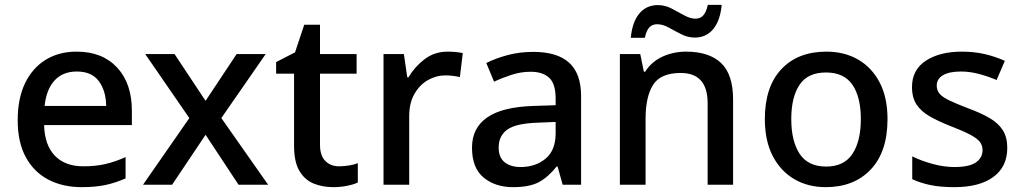

<svg xmlns="http://www.w3.org/2000/svg" viewBox="-20 -762 4219 792"><path d="M296 -549Q402 -549 463 -483.5Q524 -418 524 -305V-246H162Q164 -164 206 -120Q248 -76 324 -76Q375 -76 415.5 -85.5Q456 -95 498 -114V-26Q457 -8 415.5 1Q374 10 317 10Q239 10 179.5 -21Q120 -52 86.5 -113.5Q53 -175 53 -266Q53 -356 83.5 -419Q114 -482 168.5 -515.5Q223 -549 296 -549ZM297 -467Q239 -467 205 -430Q171 -393 164 -325H418Q417 -388 387.5 -427.5Q358 -467 297 -467Z M761 -275 579 -539H700L828 -346L956 -539H1076L893 -275L1086 0H964L828 -206L690 0H570Z M1378 -76Q1399 -76 1420.5 -79.5Q1442 -83 1456 -89V-9Q1439 -1 1411.5 4.5Q1384 10 1355 10Q1310 10 1273.5 -5Q1237 -20 1215 -57Q1193 -94 1193 -161V-458H1119V-506L1197 -546L1235 -660H1300V-539H1451V-458H1300V-165Q1300 -120 1322 -98Q1344 -76 1378 -76Z M1827 -549Q1861 -549 1889 -543L1877 -444Q1865 -447 1849 -449Q1833 -451 1817 -451Q1779 -451 1745 -431.5Q1711 -412 1689.5 -374.5Q1668 -337 1668 -283V0H1562V-539H1646L1660 -443H1665Q1690 -486 1731 -517.5Q1772 -549 1827 -549Z M2180 -548Q2278 -548 2327.5 -503.5Q2377 -459 2377 -365V0H2301L2280 -75H2276Q2241 -31 2202.5 -10.5Q2164 10 2096 10Q2023 10 1975 -29.5Q1927 -69 1927 -153Q1927 -234 1989.5 -277.5Q2052 -321 2181 -325L2272 -328V-356Q2272 -417 2245 -441.5Q2218 -466 2169 -466Q2129 -466 2090.5 -453.5Q2052 -441 2018 -425L1986 -502Q2023 -521 2073 -534.5Q2123 -548 2180 -548ZM2199 -256Q2107 -253 2072 -227Q2037 -201 2037 -154Q2037 -112 2062 -92.5Q2087 -73 2127 -73Q2189 -73 2230.5 -107.5Q2272 -142 2272 -212V-259Z M2810 -549Q2905 -549 2954.5 -502Q3004 -455 3004 -351V0H2899V-336Q2899 -461 2788 -461Q2705 -461 2674 -412Q2643 -363 2643 -272V0H2537V-539H2621L2636 -466H2641Q2668 -508 2713 -528.5Q2758 -549 2810 -549ZM2582 -606Q2588 -671 2617 -706Q2646 -741 2694 -741Q2723 -741 2750 -727Q2777 -713 2802 -699Q2827 -685 2849 -685Q2869 -685 2881 -698.5Q2893 -712 2900 -742H2957Q2951 -677 2922 -642Q2893 -607 2846 -607Q2818 -607 2791 -620.5Q2764 -634 2739 -648Q2714 -662 2691 -662Q2670 -662 2658 -648.5Q2646 -635 2640 -606Z M3641 -271Q3641 -136 3572 -63Q3503 10 3386 10Q3313 10 3256.5 -23Q3200 -56 3167.5 -118.5Q3135 -181 3135 -271Q3135 -404 3203 -476.5Q3271 -549 3389 -549Q3463 -549 3519.5 -516.5Q3576 -484 3608.5 -422Q3641 -360 3641 -271ZM3244 -271Q3244 -180 3278.5 -127.5Q3313 -75 3388 -75Q3462 -75 3496.5 -127.5Q3531 -180 3531 -271Q3531 -361 3496.5 -412Q3462 -463 3387 -463Q3312 -463 3278 -412Q3244 -361 3244 -271Z M4135 -152Q4135 -74 4077.5 -32Q4020 10 3917 10Q3860 10 3818.5 1.5Q3777 -7 3743 -23V-117Q3779 -99 3826 -86Q3873 -73 3917 -73Q3978 -73 4005.5 -92Q4033 -111 4033 -143Q4033 -162 4022 -176.5Q4011 -191 3983 -206Q3955 -221 3903 -241Q3852 -261 3816 -281.5Q3780 -302 3761 -330.5Q3742 -359 3742 -403Q3742 -474 3799 -511.5Q3856 -549 3948 -549Q3998 -549 4041.5 -539Q4085 -529 4125 -511L4091 -432Q4056 -447 4018 -457Q3980 -467 3944 -467Q3895 -467 3869.5 -451.5Q3844 -436 3844 -409Q3844 -389 3856 -375Q3868 -361 3897.5 -347Q3927 -333 3977 -314Q4028 -295 4063 -274.5Q4098 -254 4116.5 -225Q4135 -196 4135 -152Z"/></svg>

Font: Noto Sans Lao Looped Medium
Style: Regular
Weight: 500
Designer: Mark Frömberg, Ben Mitchell
Foundry: The Fontpad Ltd
Version: Version 1.002; ttfautohint (v1.8.4.7-5d5b)